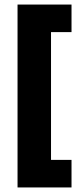

<svg xmlns="http://www.w3.org/2000/svg" viewBox="-20 -722 351 843"><path d="M57 101V-688H204V101ZM57 101V-20H294V101ZM57 -581V-702H294V-581Z"/></svg>

Font: Bricolage Grotesque 24pt SemiCondensed ExtraBold
Style: Regular
Weight: 800
Width: 4
Designer: Mathieu Triay
Foundry: Atelier Triay
Version: Version 1.001;gftools[0.9.33.dev8+g029e19f]